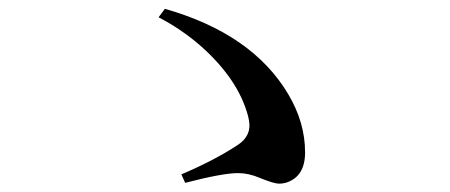

<svg xmlns="http://www.w3.org/2000/svg" viewBox="-20 -580 1040 444"><path d="M408.2 -157.2 399.4 -176.8Q475.6 -209 530.3 -245.1Q562.5 -266.6 555.7 -301.8Q554.7 -306.6 553.7 -311.5Q531.2 -396.5 444.3 -473.6Q399.4 -512.7 346.7 -540L361.3 -559.6Q563.5 -502 646.5 -362.3Q685.5 -296.9 685.5 -227.5Q685.5 -172.9 643.6 -158.2Q634.8 -155.3 625 -155.3Q613.3 -155.3 580.1 -168.9Q554.7 -179.7 530.3 -179.7Q495.1 -179.7 408.2 -157.2Z"/></svg>

Font: GenYoMin JP SemiBold
Style: Regular
Weight: 600
Version: Version 1.001;PS 1;hotconv 16.6.51;makeotf.lib2.5.65220 DEVE